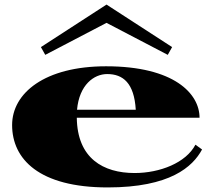

<svg xmlns="http://www.w3.org/2000/svg" viewBox="-20 -805 931 840"><path d="M451 15C724 15 823 -75 864 -151L835 -172C794 -93 680 -48 569 -48C432 -48 318 -112 316 -290H853C853 -395 742 -515 444 -515C176 -515 33 -398 33 -258C33 -109 151 15 451 15ZM733 -599 446 -785 159 -599 178 -565 446 -705 714 -565ZM317 -325C327 -434 391 -481 449 -481C518 -481 567 -442 574 -325Z"/></svg>

Font: Sprat Extended Black
Style: Regular
Weight: 900
Width: 9
Designer: Ethan Nakache
Foundry: Collletttivo
Version: Version 2.000;Glyphs 3.2 (3217)